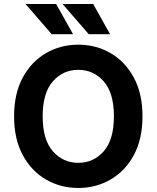

<svg xmlns="http://www.w3.org/2000/svg" viewBox="-20 -923 778 954"><path d="M50 -345Q50 -458 93 -537.5Q136 -617 208.5 -659Q281 -701 369 -701Q457 -701 529.5 -659Q602 -617 645 -537.5Q688 -458 688 -345Q688 -232 645 -152.5Q602 -73 529.5 -31Q457 11 369 11Q281 11 208.5 -31Q136 -73 93 -152.5Q50 -232 50 -345ZM192 -345Q192 -229 242.5 -171.5Q293 -114 369 -114Q445 -114 495.5 -171.5Q546 -229 546 -345Q546 -461 495.5 -518.5Q445 -576 369 -576Q293 -576 242.5 -518.5Q192 -461 192 -345ZM107 -903H259L343 -753H237ZM291 -903H443L527 -753H421Z"/></svg>

Font: Radio Canada SemiBold
Style: Regular
Weight: 600
Designer: Charles Daoud, Etienne Aubert Bonn, Alexandre Saumier Demers, Jacques Le Bailly
Foundry: Radio-Canada
Version: Version 2.104; ttfautohint (v1.8.4.7-5d5b);gftools[0.9.28.de